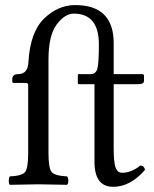

<svg xmlns="http://www.w3.org/2000/svg" viewBox="-20 -718 601 748"><path d="M168.9 -122.1Q168.9 -62 181.4 -47.6Q193.8 -33.2 241.2 -30.8Q246.1 -25.9 246.1 -13.9Q246.1 -2 241.2 2Q155.3 0 129.9 0Q102.1 0 18.1 2Q14.2 -2 14.2 -13.9Q14.2 -25.9 18.1 -30.8Q64.9 -32.7 77.4 -47.4Q89.8 -62 89.8 -122.1V-378.9Q89.8 -379.9 89.8 -381.3Q89.8 -387.2 89.4 -389.6Q88.9 -392.1 85.9 -393.6Q83 -395 77.1 -395H33.2Q28.3 -395 27.8 -399.9V-409.2Q27.8 -429.2 50.8 -429.2Q88.9 -429.2 90.8 -477.1Q97.7 -593.3 151.9 -645.8Q206.1 -698.2 272.9 -698.2Q422.9 -698.2 422.9 -549.8V-429.2H533.2Q541 -429.2 541 -422.9V-402.8Q541 -389.6 517.1 -390.1H422.9V-137.2Q422.9 -88.4 429.9 -66.7Q437 -44.9 456.1 -44.9Q491.2 -44.9 526.9 -73.2Q542 -72.3 544.9 -56.2Q487.8 9.8 420.9 9.8Q347.7 9.8 348.1 -88.9V-390.1H288.1Q283.2 -390.1 283.2 -394V-424.8Q283.2 -428.7 287.1 -429.2H333Q353 -429.2 359.1 -449.7Q365.2 -470.2 365.2 -544.9Q365.2 -665 267.1 -665Q232.9 -665 200.9 -622.6Q168.9 -580.1 168.9 -485.8Z"/></svg>

Font: Linux Libertine
Style: Regular
Weight: 400
Designer: Philipp H. Poll
Foundry: Philipp H. Poll
Version: Version 5.3.0 ; ttfautohint (v0.9)